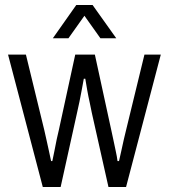

<svg xmlns="http://www.w3.org/2000/svg" viewBox="-20 -743 671 763"><path d="M150 0 12 -526H83L156 -226Q160 -209 165 -186Q170 -163 175 -140.5Q180 -118 183 -103H188Q192 -121 196.5 -144.5Q201 -168 205.5 -190Q210 -212 214 -227L279 -526H357L422 -227Q426 -210 430.5 -187.5Q435 -165 440 -142.5Q445 -120 447 -103H453Q457 -120 462 -143Q467 -166 472 -188.5Q477 -211 481 -226L554 -526H619L481 0H411L345 -294Q342 -311 336.5 -335.5Q331 -360 326.5 -385.5Q322 -411 319 -430H313Q310 -413 305.5 -389Q301 -365 296 -340Q291 -315 286 -294L221 0ZM190 -591 283 -723H348L442 -591H379L298 -705H333L252 -591Z"/></svg>

Font: Archivo SemiCondensed Light
Style: Regular
Weight: 300
Width: 4
Designer: Hector Gatti
Foundry: Omnibus-Type
Version: Version 2.001